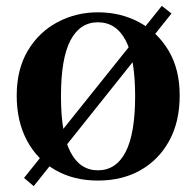

<svg xmlns="http://www.w3.org/2000/svg" viewBox="-20 -599 670 655"><path d="M565 -553 95 36 62 8 532 -579ZM314 17Q232 17 169.5 -18.5Q107 -54 72 -119.5Q37 -185 37 -273Q37 -362 74.5 -425.5Q112 -489 175.5 -523Q239 -557 314 -557Q391 -557 454 -523.5Q517 -490 555 -426.5Q593 -363 593 -273Q593 -184 557.5 -119Q522 -54 459.5 -18.5Q397 17 314 17ZM314 -18Q376 -18 408.5 -80.5Q441 -143 441 -271Q441 -400 408.5 -461.5Q376 -523 314 -523Q253 -523 220.5 -461.5Q188 -400 188 -271Q188 -142 220.5 -80Q253 -18 314 -18Z"/></svg>

Font: Noto Serif TC ExtraBold
Style: Regular
Weight: 800
Designer: Ryoko NISHIZUKA 西塚涼子 (kana & ideographs); Frank Grießhammer (Latin, Greek & Cyrillic); Wenlong ZHANG 张文龙 (bopomofo); San
Foundry: Adobe
Version: Version 2.002-H1;hotconv 1.1.0;makeotfexe 2.6.0